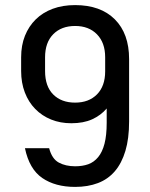

<svg xmlns="http://www.w3.org/2000/svg" viewBox="-20 -727 590 754"><path d="M275 7Q197 7 146 -28Q95 -63 78 -145H173Q184 -103 211 -88.5Q238 -74 275 -74Q304 -74 326.5 -82Q349 -90 365.5 -110Q382 -130 390.5 -163Q399 -196 399 -245V-301Q376 -274 342 -258.5Q308 -243 260 -243Q217 -243 181 -257.5Q145 -272 118.5 -299Q92 -326 77.5 -364Q63 -402 63 -448V-502Q63 -549 78 -586.5Q93 -624 120.5 -651Q148 -678 187 -692.5Q226 -707 275 -707Q375 -707 431 -651Q487 -595 487 -495V-250Q487 -183 472.5 -134.5Q458 -86 431 -54.5Q404 -23 364.5 -8Q325 7 275 7ZM275 -324Q329 -324 361 -356.5Q393 -389 393 -447V-502Q393 -559 361 -592Q329 -625 275 -625Q221 -625 189 -592.5Q157 -560 157 -502V-448Q157 -388 189 -356Q221 -324 275 -324Z"/></svg>

Font: Golos UI VF
Style: Regular
Weight: 400
Designer: A.Korolkova, Vitaly Kuzmin
Foundry: ParaType Ltd
Version: Version 2.000